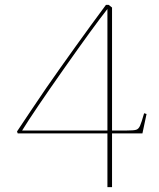

<svg xmlns="http://www.w3.org/2000/svg" viewBox="-20 -770 653 790"><path d="M422 -221H53L50 -229Q101 -306 171 -409Q228 -491 290.5 -578Q353 -665 416 -750H427L441 -739V-233H501Q530 -233 540 -236Q550 -239 556 -252Q562 -265 573 -304L583 -301L566 -221H441V0H422ZM422 -233V-733Q366 -662 241.5 -485Q117 -308 71 -233Z"/></svg>

Font: TMT Limkin
Style: Regular
Weight: 400
Designer: Gabriel Drozdov
Version: Version 1.000;Glyphs 3.1.2 (3151)